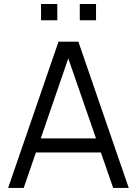

<svg xmlns="http://www.w3.org/2000/svg" viewBox="-20 -925 674 945"><path d="M96.7 0H20L268 -720H365.7L613.7 0H537L301.7 -679H330.3ZM502.7 -174.7H130.7V-243.7H502.7ZM452.7 -825.3H372.7V-905.3H452.7ZM262 -825.3H182V-905.3H262Z"/></svg>

Font: Manrope Variable Light
Style: Regular
Weight: 200
Designer: Mikhail Sharanda
Foundry: Mikhail Sharanda
Version: Version 4.505